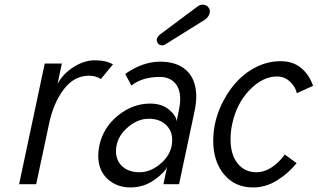

<svg xmlns="http://www.w3.org/2000/svg" viewBox="-20 -800 1380 834"><path d="M470.7 -520.5 418 -456.5Q397 -471.2 366.7 -471.2Q302.2 -471.2 257.3 -412.4Q212.4 -353.5 193.4 -263.7L137.2 0H63L174.3 -523.9H248.5L230 -435.5Q252.9 -479 299.1 -508.5Q345.2 -538.1 392.8 -538.1Q440.4 -538.1 470.7 -520.5Z M673.3 -648.9 836.9 -771Q849.6 -779.8 858.4 -779.8Q879.9 -779.8 887.2 -765.1Q891.6 -758.3 891.6 -752.9Q891.6 -730 870.1 -714.4L698.2 -607.4Q691.4 -603 687.5 -603Q670.9 -603 665.5 -612.3Q657.7 -626 662.6 -635Q667.5 -644 673.3 -648.9ZM538.6 -250Q483.9 -205.6 483.9 -142.6Q483.9 -102.1 511.7 -76.9Q539.6 -51.8 585.7 -51.8Q631.8 -51.8 673.8 -85.9Q728 -129.9 728 -191.9Q728 -232.4 700.2 -258.3Q672.4 -284.2 626.2 -284.2Q580.1 -284.2 538.6 -250ZM632.3 -350.1Q683.1 -350.1 714.6 -323.5Q746.1 -296.9 747.1 -272.9L756.8 -319.8Q762.7 -347.2 762.7 -369.1Q762.7 -416 738.8 -440.9Q714.8 -465.8 674.8 -465.8Q597.2 -465.8 550.8 -428.2L523.9 -479Q600.6 -532.2 675.5 -532.2Q750.5 -532.2 791.5 -492.7Q832.5 -453.1 832.5 -380.4Q832.5 -354 825.7 -319.8L757.8 0H689.9L706.1 -76.2Q697.8 -52.7 651.4 -19.3Q605 14.2 546.1 14.2Q487.3 14.2 447 -22.9Q406.7 -60.1 406.7 -123.5Q406.7 -145.5 411.6 -168Q428.2 -246.1 492.4 -298.1Q556.6 -350.1 632.3 -350.1Z M1269 -395Q1265.6 -419.4 1241.5 -443.6Q1217.3 -467.8 1183.1 -467.8Q1121.1 -467.8 1064.5 -409.4Q1007.8 -351.1 988.8 -262.2Q981.4 -229 981.4 -194.8Q981.4 -128.4 1012.2 -90.1Q1043 -51.8 1093.8 -51.8Q1148.4 -51.8 1199.2 -106.9Q1210 -118.7 1216.8 -128.9L1268.6 -91.3Q1232.9 -47.4 1183.8 -16.6Q1134.8 14.2 1079.6 14.2Q1000 14.2 953.1 -42.5Q906.2 -99.1 906.2 -188.5Q906.2 -279.3 951.2 -363.8Q1007.3 -468.8 1098.6 -511.7Q1146.5 -534.2 1199.7 -534.2Q1252.9 -534.2 1288.3 -504.4Q1323.7 -474.6 1339.8 -427.2Z"/></svg>

Font: Tuffy
Style: Italic
Weight: 400
Italic angle: -12°
Designer: Thatcher Ulrich, Karoly Barta and Michael Everson
Version: Version 001.271